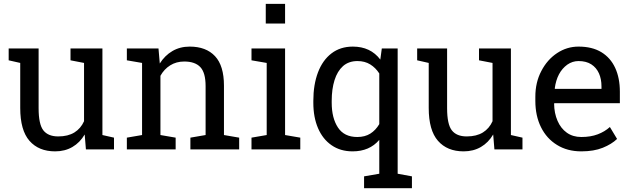

<svg xmlns="http://www.w3.org/2000/svg" viewBox="-20 -782 3303 1005"><path d="M268.6 10.3Q182.6 10.3 134.3 -44.9Q85.9 -100.1 85.9 -216.8V-452.6L25.4 -466.3V-528.3H182.1V-215.8Q182.1 -131.3 207 -99.6Q231.9 -67.9 284.7 -67.9Q335.9 -67.9 369.4 -88.6Q402.8 -109.4 419.9 -147.5V-452.6L349.1 -466.3V-528.3H516.1V-75.2L576.7 -61.5V0H429.7L423.3 -78.1Q398.4 -35.6 359.1 -12.7Q319.8 10.3 268.6 10.3Z M819.8 -385.3V-75.2L899.4 -61.5V0H644V-61.5L723.6 -75.2V-452.6L644 -466.3V-528.3H809.6L816.4 -449.7Q842.8 -491.7 882.6 -514.9Q922.4 -538.1 973.1 -538.1Q1058.6 -538.1 1105.5 -488Q1152.3 -438 1152.3 -333.5V-75.2L1231.9 -61.5V0H976.6V-61.5L1056.2 -75.2V-331.5Q1056.2 -401.4 1028.6 -430.7Q1001 -460 944.3 -460Q902.8 -460 870.8 -439.9Q838.9 -419.9 819.8 -385.3Z M1371.1 -658.7V-761.7H1472.2V-658.7ZM1376 -75.2V-452.6L1296.4 -466.3V-528.3H1472.2V-75.2L1551.8 -61.5V0H1296.4V-61.5Z M1978.5 -528.3H2061.5V127.4L2136.2 141.1V203.1H1885.7V141.1L1965.3 127.4V-49.8Q1914.1 10.3 1825.7 10.3Q1761.7 10.3 1715.3 -22Q1669.4 -53.7 1644.8 -110.8Q1620.1 -168 1620.1 -244.1V-254.4Q1620.1 -338.9 1644.5 -403.3Q1668.9 -467.3 1715.3 -502.7Q1761.7 -538.1 1826.7 -538.1Q1919.4 -538.1 1970.7 -470.2ZM1850.1 -64.9Q1890.1 -64.9 1918.2 -82.5Q1946.3 -100.1 1965.3 -132.3V-397.5Q1946.3 -427.2 1918 -444.8Q1889.6 -462.4 1851.1 -462.4Q1805.7 -462.4 1775.4 -436Q1745.6 -409.2 1731 -362.3Q1716.3 -315.4 1716.3 -254.4V-244.1Q1716.3 -164.1 1749 -114.5Q1781.7 -64.9 1850.1 -64.9Z M2406.7 10.3Q2320.8 10.3 2272.5 -44.9Q2224.1 -100.1 2224.1 -216.8V-452.6L2163.6 -466.3V-528.3H2320.3V-215.8Q2320.3 -131.3 2345.2 -99.6Q2370.1 -67.9 2422.9 -67.9Q2474.1 -67.9 2507.6 -88.6Q2541 -109.4 2558.1 -147.5V-452.6L2487.3 -466.3V-528.3H2654.3V-75.2L2714.8 -61.5V0H2567.9L2561.5 -78.1Q2536.6 -35.6 2497.3 -12.7Q2458 10.3 2406.7 10.3Z M3022.9 10.3Q2949.7 10.3 2895.5 -23.4Q2841.3 -56.6 2811.8 -116.2Q2782.2 -175.8 2782.2 -253.9V-275.4Q2782.2 -351.1 2813.5 -410.2Q2844.2 -469.7 2895.8 -503.9Q2947.3 -538.1 3008.3 -538.1Q3079.6 -538.1 3127.9 -508.8Q3175.8 -479.5 3200.2 -426.5Q3224.6 -373.5 3224.6 -301.8V-241.7H2881.8L2880.4 -239.3Q2880.9 -189.5 2898.4 -149.4Q2915.5 -109.9 2947 -87.4Q2978.5 -64.9 3022.9 -64.9Q3071.8 -64.9 3108.6 -78.9Q3145.5 -92.8 3172.4 -117.2L3210 -54.7Q3181.6 -27.3 3135 -8.5Q3088.4 10.3 3022.9 10.3ZM2883.8 -319.3 2884.8 -316.9H3128.4V-329.6Q3128.4 -368.2 3115.2 -397.9Q3101.6 -428.2 3075 -445.3Q3048.3 -462.4 3008.3 -462.4Q2976.6 -462.4 2949.7 -443.8Q2895 -404.3 2883.8 -319.3Z"/></svg>

Font: Battambang
Style: Regular
Weight: 400
Designer: Danh Hong
Version: Version 8.002; ttfautohint (v1.8.3)